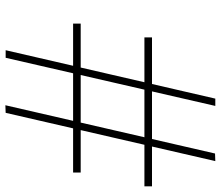

<svg xmlns="http://www.w3.org/2000/svg" viewBox="-72 -722 801 696"><g transform="rotate(90 328.0 -374.5)"><path d="M362 6 537 -754 564.5 -755 389.5 5ZM66 -239.5V-267H606V-239.5ZM162.5 5 338 -755H364.5L190 5ZM116 -498V-525.5H656V-498Z"/></g></svg>

Font: Bodoni Moda 9pt
Style: Bold Italic
Weight: 700
Italic angle: -13°
Designer: Owen Earl
Foundry: indestructible type
Version: Version 2.004